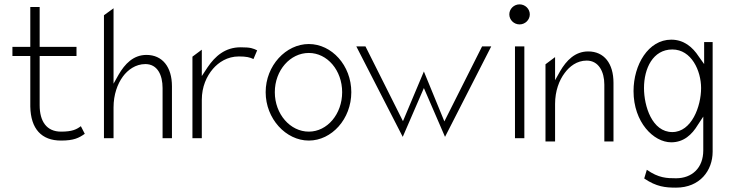

<svg xmlns="http://www.w3.org/2000/svg" viewBox="-20 -664 3343 881"><path d="M37 -407H119V-175C121 -72 171 -19 260 -19C319 -19 342 -31 369 -50L351 -85C331 -70 311 -60 260 -60C194 -60 162 -107 162 -181V-407H331V-449H162V-632H119V-449H37Z M457 -30H501V-171C501 -230 519 -279 544 -313C566 -343 602 -370 647 -370C703 -370 726 -319 726 -260V-30H769V-268C769 -357 725 -412 652 -412C592 -412 553 -371 524 -321L501 -280V-626L457 -594Z M863 -30H906V-206C906 -266 928 -314 957 -348C983 -378 1023 -405 1076 -405C1110 -405 1127 -401 1143 -393L1160 -433C1141 -442 1131 -447 1084 -447C1013 -447 967 -406 933 -356L906 -315V-436L863 -404Z M1199 -241C1199 -119 1292 -19 1397 -19C1502 -19 1592 -118 1592 -241C1592 -364 1502 -462 1397 -462C1292 -462 1199 -363 1199 -241ZM1241 -241C1241 -342 1312 -421 1397 -421C1482 -421 1550 -341 1550 -241C1550 -141 1482 -60 1397 -60C1312 -60 1241 -140 1241 -241Z M1615 -451 1828 -36 1925 -260 2022 -36 2234 -451H2192L2019 -107L1925 -336L1829 -108L1657 -451Z M2317 -598C2317 -573 2338 -552 2364 -552C2390 -552 2411 -573 2411 -598C2411 -623 2390 -644 2364 -644C2338 -644 2317 -623 2317 -598ZM2343 -30H2386V-451H2343Z M2483 -15H2527V-187C2527 -247 2546 -296 2571 -329C2593 -359 2627 -386 2672 -386C2727 -386 2753 -335 2753 -276V-15H2795V-284C2795 -373 2752 -428 2679 -428C2619 -428 2579 -387 2550 -337L2527 -296V-402L2483 -369Z M2887 -246C2887 -103 2979 -11 3060 -11C3117 -11 3155 -46 3182 -91L3207 -129V26C3207 107 3155 154 3082 154C3040 154 3002 153 2948 115L2936 155C2992 193 3033 197 3082 197C3192 197 3250 118 3250 32V-471H3211V-370L3186 -405C3158 -448 3118 -482 3060 -482C2955 -482 2887 -367 2887 -246ZM2935 -260C2935 -350 2976 -437 3065 -437C3153 -437 3197 -339 3197 -260C3197 -175 3153 -58 3065 -58C2972 -58 2935 -177 2935 -260Z"/></svg>

Font: Charger Sport
Style: HLNrw
Weight: 100
Designer: Jasper
Foundry: Cannot Into Space Fonts
Version: Version 1.1